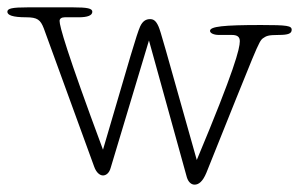

<svg xmlns="http://www.w3.org/2000/svg" viewBox="-34 -485 813 522"><path d="M501 -50C410 -373 403 -399 397 -413C390 -429 383 -433 374 -433C363 -433 354 -428 347 -413C337 -390 321 -334 246 -78C146 -347 128 -414 128 -428C128 -434 133 -438 142 -438H180C204 -438 217 -443 217 -453C217 -462 204 -465 165 -465H41C-1 -465 -14 -462 -14 -453C-14 -444 0 -438 37 -438C68 -438 76 -431 85 -408L222 -32C228 -15 238 -8 246 -8C254 -8 263 -14 267 -29L371 -375L474 -3C478 10 486 17 495 17C506 17 517 9 527 -15C666 -361 669 -372 681 -381C690 -387 694 -390 724 -390C750 -390 759 -394 759 -404C759 -415 747 -417 676 -417C573 -417 537 -413 537 -401C537 -395 547 -390 561 -390H596C611 -390 618 -385 618 -373C618 -353 604 -296 501 -50Z"/></svg>

Font: Life Savers
Style: Regular
Weight: 400
Designer: Pablo Impallari, Rodrigo Fuenzalida, Brenda Gallo
Foundry: Pablo Impallari, Rodrigo Fuenzalida, Brenda Gallo
Version: Version 3.000